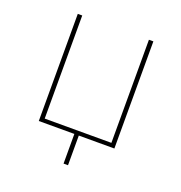

<svg xmlns="http://www.w3.org/2000/svg" viewBox="-119 -609 805 852"><g transform="rotate(20 283.5 -183.0)"><path d="M272.9 140.1V0H105V-505.9H126V-19H440.9V-505.9H461.9V0H293.9V140.1Z"/></g></svg>

Font: Anuphan Thin
Style: Regular
Weight: 250
Designer: Mike Abbink, Paul van der Laan, Pieter van Rosmalen, Mint Tantisuwanna
Foundry: Bold Monday; Cadson Demak
Version: Version 3.002;hotconv 1.0.109;makeotfexe 2.5.65596